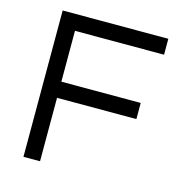

<svg xmlns="http://www.w3.org/2000/svg" viewBox="-100 -751 783 839"><g transform="rotate(15 291.5 -331.0)"><path d="M156 -590V-360H515V-287H156V0H81V-662H559V-590Z"/></g></svg>

Font: Questrial
Style: Regular
Weight: 400
Designer: Joe Prince
Foundry: Joe Prince
Version: Version 1.002